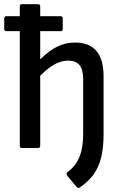

<svg xmlns="http://www.w3.org/2000/svg" viewBox="-26 -703 578 912"><path d="M352 188Q345 192 338 185L292 130Q290 126 290 122Q290 118 294 115Q320 96 336.5 71Q353 46 361 11.5Q369 -23 369 -68V-329Q369 -373 351.5 -394Q334 -415 298 -415Q265 -415 232.5 -397Q200 -379 165 -343V-10Q165 0 155 0H78Q68 0 68 -10V-555H5Q-6 -555 -6 -565V-616Q-6 -626 5 -626H68V-673Q68 -683 78 -683H155Q165 -683 165 -673V-626H262Q272 -626 272 -616V-565Q272 -555 262 -555H165V-421Q205 -461 244.5 -481Q284 -501 331 -501Q398 -501 432 -461Q466 -421 466 -341V-65Q466 -4 455 43Q444 90 418.5 125.5Q393 161 352 188Z"/></svg>

Font: Sofia Sans Semi Condensed SemiBold
Style: Regular
Weight: 600
Designer: Botio Nikoltchev, Ani Petrova
Foundry: lettersoup
Version: Version 4.100